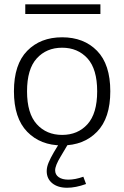

<svg xmlns="http://www.w3.org/2000/svg" viewBox="-20 -677 582 901"><path d="M451.2 -656.7V-611.3H98.6V-656.7ZM371.1 152.3 383.8 186.5Q335 204.1 294.9 204.1Q251.5 204.1 225.3 182.9Q199.2 161.6 199.2 126Q199.2 106.9 208.3 85.4Q217.3 64 232.4 38.1L255.4 0V-5.4L297.4 -1L298.8 0L264.6 57.6Q238.8 100.1 238.8 122.1Q238.8 142.6 255.4 154.3Q272 166 300.8 166Q333 166 371.1 152.3ZM271.5 -502Q373.5 -502 435.5 -438.5Q497.6 -375 497.6 -248.5Q497.6 -122.6 435.3 -58.6Q373 5.4 271.5 5.4Q169.9 5.4 107.7 -58.6Q45.4 -122.6 45.4 -248.5Q45.4 -375 107.7 -438.5Q169.9 -502 271.5 -502ZM271.5 -453.1Q198.2 -453.1 152.6 -403.1Q106.9 -353 106.9 -248.5Q106.9 -144.5 152.6 -94.2Q198.2 -43.9 271.5 -43.9Q345.2 -43.9 390.6 -94.2Q436 -144.5 436 -248.5Q436 -353 390.4 -403.1Q344.7 -453.1 271.5 -453.1Z"/></svg>

Font: Estedad-FD Light
Style: Regular
Weight: 300
Designer: Amin Abedi
Version: Version 7.3